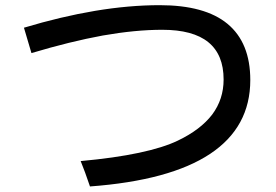

<svg xmlns="http://www.w3.org/2000/svg" viewBox="-20 -709 1040 724"><path d="M70.3 -604.5Q77.1 -581.1 98.6 -508.8Q245.1 -552.7 368.2 -575.2Q491.2 -596.7 591.8 -596.7Q708 -596.7 765.6 -549.8Q823.2 -502.9 823.2 -409.2Q823.2 -335 780.3 -277.3Q736.3 -219.7 650.4 -178.7Q595.7 -152.3 503.9 -132.8Q412.1 -113.3 284.2 -101.6Q291 -83 300.8 -58.6Q309.6 -34.2 319.3 -5.9Q621.1 -28.3 772.5 -128.9Q923.8 -229.5 923.8 -407.2Q923.8 -547.9 837.9 -619.1Q752.9 -689.5 582 -689.5Q466.8 -689.5 337.9 -668Q210 -646.5 70.3 -604.5Z"/></svg>

Font: Aptus Gothic JP
Style: Medium
Weight: 400
Designer: Fuminori Ogawa / Motoya
Version: Version 1